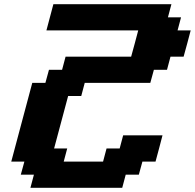

<svg xmlns="http://www.w3.org/2000/svg" viewBox="-20 -895 929 915"><path d="M125 0H562.5L579.1 -62.5H641.6L658.7 -125H721.2Q727.1 -145.5 738 -187.3Q749 -229 754.4 -250H566.9L550.3 -187.5H487.8L471.2 -125H283.7L300.3 -187.5H237.8Q249 -229 271.2 -312.3Q293.5 -395.5 304.7 -437.5H367.2L383.8 -500H696.3L713.4 -562.5H775.9L792.5 -625H855Q860.8 -645.5 872.1 -687.3Q883.3 -729 888.7 -750H826.2L842.8 -812.5H780.3L796.9 -875H234.4Q229 -854 217.8 -812.5Q206.5 -771 201.2 -750H638.7Q633.3 -729.5 622.1 -687.5Q610.8 -645.5 605 -625H292.5L275.9 -562.5H213.4L196.3 -500H133.8Q117.2 -437.5 83.7 -312.5Q50.3 -187.5 33.7 -125H96.2L79.1 -62.5H141.6Z"/></svg>

Font: Faithful 32x
Style: SemiboldOblique
Weight: 400
Foundry: Faithful Resource Pack
Version: Version 1.0; January 27, 2023